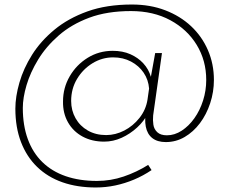

<svg xmlns="http://www.w3.org/2000/svg" viewBox="-20 -620 1013 850"><path d="M404 210Q322 210 256.5 187Q191 164 144.5 119Q98 74 73 9Q48 -56 48 -139Q48 -192 66 -254.5Q84 -317 122 -377.5Q160 -438 221 -488.5Q282 -539 367 -569.5Q452 -600 564 -600Q645 -600 711.5 -574.5Q778 -549 826 -504Q874 -459 900.5 -398Q927 -337 927 -266Q927 -213 910.5 -163Q894 -113 865 -74.5Q836 -36 797.5 -13.5Q759 9 714 9Q677 9 654.5 -8.5Q632 -26 625.5 -59Q619 -92 628 -137L635 -118Q618 -84 587 -55.5Q556 -27 518.5 -10Q481 7 441 7Q387 7 345.5 -15.5Q304 -38 281 -78.5Q258 -119 259 -171Q259 -231 288.5 -282Q318 -333 368 -364Q418 -395 479 -395Q523 -395 557 -380Q591 -365 614.5 -339.5Q638 -314 648 -280L667 -385H697L658 -109Q656 -88 659 -68Q662 -48 676.5 -34.5Q691 -21 719 -21Q753 -21 784.5 -41.5Q816 -62 840.5 -96.5Q865 -131 879 -175Q893 -219 893 -266Q893 -352 851 -421Q809 -490 734 -530.5Q659 -571 560 -571Q454 -571 375 -541.5Q296 -512 240 -463Q184 -414 149 -356.5Q114 -299 97.5 -243Q81 -187 81 -142Q81 -65 103 -4.5Q125 56 167.5 97.5Q210 139 271 160Q332 181 409 181Q470 181 527.5 161.5Q585 142 636 110L651 133Q614 158 573.5 175Q533 192 490.5 201Q448 210 404 210ZM450 -22Q491 -22 530 -42Q569 -62 597.5 -98Q626 -134 633 -179L640 -228Q637 -267 616 -298Q595 -329 560 -347.5Q525 -366 481 -366Q432 -366 389.5 -340Q347 -314 321 -270.5Q295 -227 295 -173Q295 -131 314.5 -96.5Q334 -62 369 -42Q404 -22 450 -22Z"/></svg>

Font: Josefin Sans ExtraLight
Style: Italic
Weight: 250
Italic angle: -7°
Designer: Santiago Orozco
Foundry: Typemade
Version: Version 2.000